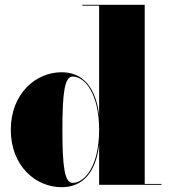

<svg xmlns="http://www.w3.org/2000/svg" viewBox="-20 -770 703 800"><path d="M653 -3.5H583V-750H323V-746.5H393V-290C379.5 -404.5 326 -469 237 -469C128 -469 25 -379 25 -229C25 -79 128 10 237 10C326.5 10 380 -54 393 -167.5V0H653ZM393 -229C393 -77 332.5 -8 283 -8C249 -8 240 -75.5 240 -229C240 -382.5 249 -451 283 -451C332.5 -451 393 -381.5 393 -229Z"/></svg>

Font: Bodoni* 48pt Fatface
Style: Regular
Weight: 900
Version: Version 2.3